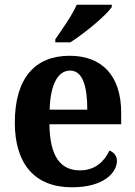

<svg xmlns="http://www.w3.org/2000/svg" viewBox="-20 -786 574 816"><path d="M215 -619V-606H279C339 -644 432 -721 455 -756V-766H306C287 -721 243 -660 215 -619ZM286 10C421 10 477 -52 477 -103C477 -125 462 -140 445 -146C423 -99 384 -62 320 -62C236 -62 192 -122 190 -258H495V-307C495 -466 412 -549 276 -549C128 -549 43 -453 43 -265C43 -91 126 10 286 10ZM351 -320H191C194 -427 226 -486 278 -486C330 -486 351 -423 351 -320Z"/></svg>

Font: Noto Serif Ethiopic SemiCondensed
Style: Bold
Weight: 700
Width: 4
Designer: Monotype Design Team
Foundry: Monotype Imaging Inc.
Version: Version 2.102